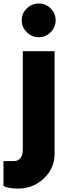

<svg xmlns="http://www.w3.org/2000/svg" viewBox="-64 -798 408 1118"><path d="M162.5 -581.2Q121.2 -581.2 91.9 -610.6Q62.5 -640 62.5 -680Q62.5 -720 91.9 -748.8Q121.2 -777.5 162.5 -777.5Q202.5 -777.5 231.2 -748.8Q260 -720 260 -680Q260 -640 231.2 -610.6Q202.5 -581.2 162.5 -581.2ZM41.2 300Q-18.8 300 -43.8 283.8V140H17.5Q41.2 140 55 122.5Q68.8 105 68.8 75V-500H253.8V97.5Q253.8 182.5 191.2 241.2Q128.8 300 41.2 300Z"/></svg>

Font: Now Alt Black
Style: Regular
Weight: 900
Designer: Alfredo Marco Pradil
Foundry: Alfredo Marco Pradil
Version: Version 1.002;PS 001.002;hotconv 1.0.88;makeotf.lib2.5.64775